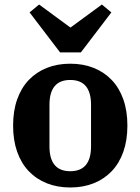

<svg xmlns="http://www.w3.org/2000/svg" viewBox="-20 -818 622 850"><path d="M291 -60Q383 -60 383 -170V-354Q383 -464 291 -464Q199 -464 199 -354V-170Q199 -60 291 -60ZM291 12Q234 12 187.5 -6.5Q141 -25 107.5 -60Q74 -95 56 -146Q38 -197 38 -262Q38 -327 56 -378Q74 -429 107.5 -464Q141 -499 187.5 -517.5Q234 -536 291 -536Q348 -536 394.5 -517.5Q441 -499 474.5 -464Q508 -429 526 -378Q544 -327 544 -262Q544 -197 526 -146Q508 -95 474.5 -60Q441 -25 394.5 -6.5Q348 12 291 12ZM111 -763 153 -798 292 -696 431 -798 473 -763 338 -586H246Z"/></svg>

Font: IBM Plex Serif
Style: Bold
Weight: 700
Designer: Mike Abbink, Paul van der Laan, Pieter van Rosmalen
Foundry: Bold Monday
Version: Version 2.008